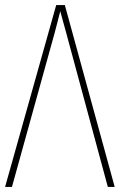

<svg xmlns="http://www.w3.org/2000/svg" viewBox="-20 -735 471 755"><path d="M0 0H27L195 -606C203 -638 210 -662 217 -691C225 -660 232 -637 240 -607L404 0H431L235 -715H201Z"/></svg>

Font: Noto Sans Condensed Thin
Style: Regular
Weight: 100
Width: 3
Designer: Monotype Design Team
Foundry: Monotype Imaging Inc.
Version: Version 2.013